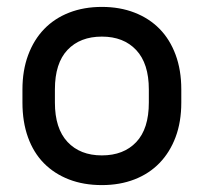

<svg xmlns="http://www.w3.org/2000/svg" viewBox="-20 -528 590 556"><path d="M275 8Q222 8 179.5 -8.5Q137 -25 107 -55.5Q77 -86 61 -130.5Q45 -175 45 -231V-269Q45 -324 61.5 -368.5Q78 -413 108 -444Q138 -475 180.5 -491.5Q223 -508 275 -508Q327 -508 369.5 -491.5Q412 -475 442 -444.5Q472 -414 488.5 -369.5Q505 -325 505 -269V-231Q505 -175 488.5 -131Q472 -87 442 -56Q412 -25 369.5 -8.5Q327 8 275 8ZM275 -78Q338 -78 374.5 -116.5Q411 -155 411 -231V-269Q411 -344 374.5 -383Q338 -422 275 -422Q212 -422 175.5 -383.5Q139 -345 139 -269V-231Q139 -156 175.5 -117Q212 -78 275 -78Z"/></svg>

Font: Retni Sans Medium
Style: Regular
Weight: 500
Designer: Vitaly Kuzmin
Foundry: ParaType Ltd.
Version: Version 1.00;March 2, 2019;FontCreator 11.5.0.2425 64-bit; t